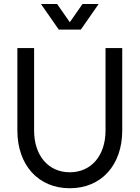

<svg xmlns="http://www.w3.org/2000/svg" viewBox="-20 -954 718 987"><path d="M338.9 13.7C501 13.7 608.4 -105.5 608.4 -283.2V-707H522.5V-283.2C522.5 -154.3 449.2 -68.4 338.9 -68.4C228.5 -68.4 155.3 -154.3 155.3 -283.2V-707H69.3V-283.2C69.3 -105.5 176.8 13.7 338.9 13.7ZM190.4 -933.6 282.2 -801.8H395.5L487.3 -933.6H404.3L338.9 -839.8L273.4 -933.6Z"/></svg>

Font: Wanted Sans
Style: Regular
Weight: 400
Designer: Original Design by Kil Hyung-jin and Kang Hanbin, Wanted Lab, Inc; Hangeul from Source Han Sans by Jang Soo-young and Ka
Foundry: Wanted Lab, Inc.
Version: Version 1.001;Glyphs 3.2 (3227)